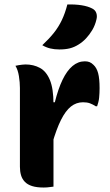

<svg xmlns="http://www.w3.org/2000/svg" viewBox="-20 -834 490 858"><path d="M213 -377H225Q240 -437 259.5 -477.5Q279 -518 304 -539Q329 -560 359 -560Q371 -560 380 -556.5Q389 -553 398 -544Q412 -531 418.5 -507Q425 -483 425 -440Q425 -429 424.5 -418.5Q424 -408 423 -397.5Q422 -387 419.5 -377.5Q417 -368 414 -359H408Q394 -368 381.5 -372.5Q369 -377 351 -377Q321 -377 297 -358Q273 -339 252.5 -298Q232 -257 213 -191ZM219 0Q210 1 203 2Q196 3 189.5 3.5Q183 4 175 4Q144 4 123.5 -2.5Q103 -9 91 -21.5Q79 -34 74 -51Q69 -68 69 -89Q69 -129 69 -166Q69 -203 69 -238.5Q69 -274 69 -307.5Q69 -341 69 -374.5Q69 -408 69 -441Q69 -466 64.5 -494Q60 -522 49 -540Q57 -542 64.5 -543Q72 -544 79.5 -545Q87 -546 94 -546Q130 -546 158.5 -530.5Q187 -515 203 -476.5Q219 -438 219 -369Q219 -331 219 -291.5Q219 -252 219 -213.5Q219 -175 219 -138Q219 -101 219 -66Q219 -31 219 0ZM281 -814Q316 -815 344.5 -810.5Q373 -806 392 -796Q406 -789 410.5 -775.5Q415 -762 411 -747Q405 -721 392.5 -700Q380 -679 364.5 -662.5Q349 -646 331 -635Q312 -623 292 -618Q272 -613 245 -613Q223 -613 204.5 -617.5Q186 -622 169 -632Q200 -661 221 -687.5Q242 -714 256.5 -744.5Q271 -775 281 -814Z"/></svg>

Font: Recursive Casual ExtraBold
Style: Regular
Weight: 800
Version: Version 1.047